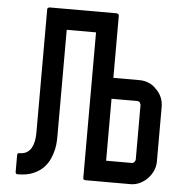

<svg xmlns="http://www.w3.org/2000/svg" viewBox="-54 -830 834 868"><g transform="rotate(5 363.5 -396.0)"><path d="M136 -778H443Q443 -778 445 -776H446Q448 -775 448 -775Q451 -772 451 -768V-486H570Q592 -486 612.5 -477.5Q633 -469 647 -452V-453Q680 -420 680 -374V-126Q680 -104 671 -84Q662 -64 647 -48.5Q632 -33 612 -23.5Q592 -14 570 -14H365Q360 -14 357 -17Q355 -19 355 -24V-684H222V-206Q222 -197 221.5 -179.5Q221 -162 216.5 -141Q212 -120 202 -97.5Q192 -75 174 -56.5Q156 -38 127.5 -26Q99 -14 58 -14Q48 -14 48 -24V-100Q48 -110 58 -110H59Q78 -110 91 -118Q104 -126 111.5 -139.5Q119 -153 122.5 -170.5Q126 -188 126 -207V-770Q126 -773 129 -775Q130 -776 130 -776Q134 -778 136 -778ZM570 -391H451V-110H570Q574 -110 579 -116Q584 -122 584 -126V-374Q584 -377 582 -380.5Q580 -384 579 -387Q578 -388 574.5 -389.5Q571 -391 570 -391Z"/></g></svg>

Font: Kanalisirung
Style: Regular
Weight: 500
Designer: Peter Wiegel
Foundry: Peter Wiegel
Version: 1.000